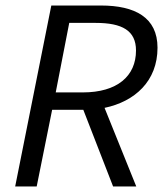

<svg xmlns="http://www.w3.org/2000/svg" viewBox="-20 -676 596 696"><path d="M35 0H113L169 -278H282L390 0H474L359 -285C469 -308 551 -382 551 -503C551 -613 469 -656 346 -656H166ZM182 -341 231 -593H327C423 -593 473 -565 473 -493C473 -400 405 -341 280 -341Z"/></svg>

Font: Source Sans Pro
Style: Italic
Weight: 400
Italic angle: -11°
Designer: Paul D. Hunt
Foundry: Adobe Systems Incorporated
Version: Version 3.006;hotconv 1.0.111;makeotfexe 2.5.65597